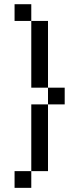

<svg xmlns="http://www.w3.org/2000/svg" viewBox="-20 -757 380 920"><path d="M129.9 -656.7H49.8V-736.8H129.9ZM210 63H129.9V-256.8H210ZM129.9 143.1H49.8V63H129.9ZM210 -336.9H129.9V-656.7H210ZM290 -256.8H210V-336.9H290Z"/></svg>

Font: W95FA
Style: Regular
Weight: 400
Designer: FontsArena.com
Foundry: Alina Sava
Version: Version 1.002;Fontself Maker 3.4.0